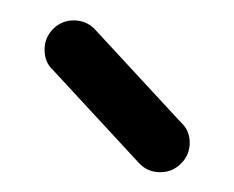

<svg xmlns="http://www.w3.org/2000/svg" viewBox="-20 -539 235 193"><path d="M24.8 -489.3Q24.8 -501.1 33.3 -509.8Q41.9 -518.5 54.1 -518.5Q67 -518.5 75.6 -509.3L162.2 -415.6Q170.7 -407.8 170.7 -395.6Q170.7 -383.3 162 -374.6Q153.3 -365.9 141.1 -365.9Q128.1 -365.9 119.6 -375.2L33 -468.9Q24.8 -476.3 24.8 -489.3Z"/></svg>

Font: 26F Galaxy Hebrew Medium
Style: Regular
Weight: 500
Designer: C₂₉H₂₅N₃O₅
Version: Version 1.000